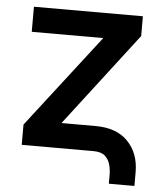

<svg xmlns="http://www.w3.org/2000/svg" viewBox="-50 -590 639 756"><g transform="rotate(5 270.0 -212.0)"><path d="M408.2 122.6V91.8Q408.7 68.8 403.1 47.9Q397.5 26.9 382.3 13.4Q367.2 0 336.9 0H53.2V-80.1L336.4 -446.8H53.7V-545.9H484.4V-467.8L201.7 -99.1H336.9Q419.4 -99.1 464.1 -53.2Q508.8 -7.3 509.3 66.4V122.6Z"/></g></svg>

Font: Inter Cardless Tabular Medium
Style: Regular
Weight: 500
Designer: Rasmus Andersson
Foundry: rsms
Version: Version 4.000;git-4fc901f